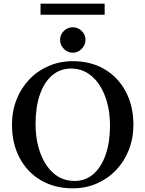

<svg xmlns="http://www.w3.org/2000/svg" viewBox="-20 -1012 789 1042"><path d="M375 -680Q474 -680 548 -636Q622 -592 663 -514Q704 -436 704 -335Q704 -261 679 -198Q654 -135 609.5 -88.5Q565 -42 505 -16Q445 10 375 10Q276 10 201.5 -34Q127 -78 86 -156Q45 -234 45 -335Q45 -409 70 -472Q95 -535 139.5 -581.5Q184 -628 244.5 -654Q305 -680 375 -680ZM385 -30Q444 -30 487 -67.5Q530 -105 553.5 -172.5Q577 -240 577 -330Q577 -417 551 -487.5Q525 -558 477.5 -599Q430 -640 365 -640Q306 -640 262.5 -602.5Q219 -565 196 -497.5Q173 -430 173 -340Q173 -253 198.5 -182.5Q224 -112 271.5 -71Q319 -30 385 -30ZM375 -726Q347 -726 326.5 -747Q306 -768 306 -795Q306 -824 326.5 -844Q347 -864 375 -864Q403 -864 423.5 -844Q444 -824 444 -795Q444 -768 423.5 -747Q403 -726 375 -726ZM200 -992H548V-932H200Z"/></svg>

Font: Brygada 1918 SemiBold
Style: Regular
Weight: 600
Designer: Mateusz Machalski | Borys Kosmynka | Przemek Hoffer
Foundry: NIEPODLEGLA 2018
Version: Version 3.006